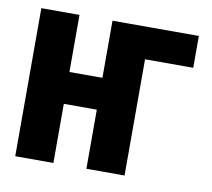

<svg xmlns="http://www.w3.org/2000/svg" viewBox="-63 -587 727 659"><g transform="rotate(10 300.0 -258.0)"><path d="M30 0H163V-206H278V0H411V-405H579V-516H278V-317H163V-516H30Z"/></g></svg>

Font: IBM Plex Mono
Style: Bold
Weight: 700
Monospace: yes
Designer: Mike Abbink, Paul van der Laan, Pieter van Rosmalen
Foundry: Bold Monday
Version: Version 2.004